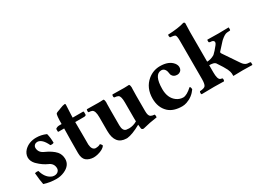

<svg xmlns="http://www.w3.org/2000/svg" viewBox="-40 -1291 2531 1893"><g transform="rotate(-30 1225.5 -344.0)"><path d="M47.9 -146Q70.3 -151.4 87.9 -147.9Q110.8 -66.9 165.5 -38.6Q183.6 -28.8 202.1 -28.8Q238.8 -28.8 254.9 -55.2Q260.7 -65.9 261.2 -78.1Q261.2 -129.4 215.8 -153.3Q212.4 -155.3 210 -155.8Q152.8 -181.2 104.5 -228.5Q98.6 -234.4 94.2 -238.8Q63.5 -273.4 63 -314Q64 -357.4 97.2 -392.1Q149.4 -443.4 231.9 -443.8Q289.1 -443.8 341.3 -420.9Q343.3 -419.9 344.2 -419.9Q356.9 -373 356.9 -314Q342.8 -305.2 317.9 -309.1Q276.9 -397.9 224.1 -401.9Q189 -401.9 178.2 -373.5Q175.8 -366.2 175.8 -359.9Q177.2 -305.7 230 -282.2Q307.6 -248 346.2 -205.1Q376.5 -169.9 377 -119.1Q377 -45.4 295.4 -9.3Q252 9.8 204.1 9.8Q129.9 9.3 64.9 -12.2Q55.2 -55.2 47.9 -146Z M489.7 -434.1H517.6Q517.6 -534.7 528.8 -549.8Q532.7 -555.2 572.3 -568.4Q578.1 -570.3 581.5 -572.3Q620.6 -588.4 642.1 -589.8Q648.9 -587.9 649.9 -581.1Q649.9 -579.1 644.5 -467.8L643.6 -434.1H760.7Q767.6 -432.6 768.6 -428.2V-397Q767.1 -384.8 744.6 -383.8H643.6Q643.6 -325.2 644.5 -213.9Q645 -147.5 644.5 -127Q649.4 -64.5 689 -60.1Q727.5 -60.5 745.6 -74.2Q763.2 -58.1 763.7 -45.9Q740.2 -12.7 676.8 3.4Q650.9 9.8 627.9 9.8Q577.6 8.3 544.9 -18.1Q515.1 -44.4 514.6 -105Q514.6 -252.9 517.6 -383.8H452.6Q448.2 -385.7 447.8 -390.1V-418.9Q465.3 -433.6 489.7 -434.1Z M1294.4 -132.8Q1294.4 -80.1 1315.4 -66.9Q1330.1 -58.1 1359.9 -55.2Q1365.2 -37.1 1361.8 -22.9Q1276.9 -11.7 1195.8 9.8Q1174.8 8.3 1172.9 -6.8Q1172.9 -8.3 1168 -50.8Q1070.3 3.9 1010.3 9.8Q1005.4 10.3 1001.5 9.8Q874 7.8 873.5 -149.9V-306.2Q873.5 -380.9 844.7 -395Q831.5 -400.9 806.6 -401.9Q798.3 -410.2 803.2 -429.7Q804.7 -434.1 806.6 -436Q893.1 -434.1 938.5 -434.1Q960.4 -434.1 995.6 -436Q1005.4 -424.8 1005.9 -401.9Q1005.9 -393.6 1004.9 -384.3Q1003.4 -358.9 1003.9 -306.2V-139.2Q1003.9 -76.2 1041.5 -66.9Q1053.7 -64.5 1073.7 -64Q1122.6 -64.9 1165.5 -90.8Q1164.6 -107.4 1164.6 -120.6V-306.2Q1164.6 -375.5 1143.1 -390.6Q1129.9 -398.9 1097.7 -401.9Q1089.4 -410.2 1094.2 -429.7Q1095.7 -434.1 1097.7 -436Q1184.1 -434.1 1229.5 -434.1Q1250 -434.1 1286.6 -436Q1296.4 -424.8 1296.9 -401.9Q1296.9 -393.6 1295.9 -384.3Q1294.4 -358.9 1294.4 -306.2Z M1804.2 -86.9Q1760.3 -23.4 1688 1Q1661.1 9.8 1637.2 9.8Q1538.6 9.8 1484.4 -39.1Q1482.4 -41 1481.4 -42Q1419.9 -101.1 1419.4 -201.2Q1419.4 -324.2 1503.4 -394Q1564 -443.4 1641.1 -443.8Q1741.7 -443.8 1786.6 -386.7Q1804.2 -363.3 1804.2 -339.8Q1804.2 -303.2 1772.9 -289.1Q1761.2 -284.2 1749.5 -284.2Q1709.5 -284.2 1692.9 -314Q1688.5 -322.8 1687.5 -331.1Q1682.1 -389.6 1645.5 -400.4Q1639.2 -402.3 1632.3 -401.9Q1549.8 -399.9 1549.3 -235.8Q1549.3 -133.8 1614.3 -85.9Q1648.4 -61.5 1688.5 -61Q1730.5 -62 1791.5 -118.2Q1803.7 -116.7 1804.2 -86.9Z M1938 -127V-564.9Q1938 -616.7 1926.3 -627.4Q1915 -636.2 1870.1 -640.1Q1863.3 -654.3 1866.7 -671.9Q1990.2 -677.2 2054.7 -698.2Q2069.3 -696.8 2070.8 -685.1Q2070.8 -683.1 2067.9 -583V-249Q2107.4 -249 2147.9 -271Q2153.8 -274.4 2156.7 -277.3Q2182.1 -299.8 2220.7 -349.1Q2244.6 -379.4 2221.7 -395.5Q2215.8 -398.9 2210 -399.9L2189 -401.9Q2176.3 -404.3 2175.8 -412.1V-434.1L2180.7 -436Q2181.6 -436 2302.7 -434.1L2418 -436L2420.9 -434.1V-412.1Q2420.9 -403.8 2415.5 -402.3Q2413.1 -401.9 2411.1 -401.9L2380.9 -399.9Q2354.5 -397.9 2310.5 -359.4Q2305.7 -355 2301.8 -351.1L2227.1 -269Q2222.2 -260.7 2230 -249L2345.7 -78.1Q2369.1 -42 2398.4 -35.6Q2400.4 -35.2 2401.9 -35.2L2430.7 -32.2Q2438 -30.3 2439 -25.9V0L2436 2Q2435.1 2 2326.7 0L2222.7 2L2220.7 0V-25.9Q2219.7 -44.9 2205.1 -78.1Q2188 -114.3 2137.2 -189.5Q2123 -208.5 2067.9 -209V-127Q2067.9 -50.3 2093.3 -37.6Q2101.6 -33.7 2114.7 -32.2Q2123 -23.9 2118.2 -4.4Q2116.7 0 2114.7 2Q2066.4 0 2002.9 0Q1944.3 0 1860.8 2Q1852.5 -6.3 1857.4 -25.4Q1858.9 -29.8 1860.8 -32.2Q1911.6 -34.7 1924.8 -52.7Q1938 -72.3 1938 -127Z"/></g></svg>

Font: Linux Libertine O
Style: Bold
Weight: 700
Designer: Philipp H. Poll
Foundry: Philipp H. Poll
Version: Version 5.0.0